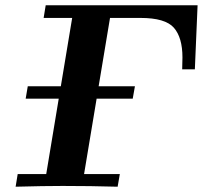

<svg xmlns="http://www.w3.org/2000/svg" viewBox="-20 -706 767 726"><path d="M39.1 0 46.9 -47.9H154.8L202.1 -333H77.1L85 -379.9H210L252.9 -638.2H145L152.8 -686H727.1L716.8 -443.8H668.9Q668.9 -451.7 669.4 -466.8Q669.9 -481.9 669.9 -488.8Q669.9 -564 637.5 -601.1Q605 -638.2 511.2 -638.2H396L353 -379.9H490.2L481.9 -333H345.2V-332L297.9 -47.9H433.1L424.8 0Q321.8 -2.9 216.8 -2.9Q146 -2.9 39.1 0Z"/></svg>

Font: CMU Serif Extra
Style: BoldSlanted
Weight: 700
Italic angle: -9.46001°
Version: Version 0.7.0